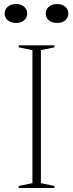

<svg xmlns="http://www.w3.org/2000/svg" viewBox="-20 -933 363 953"><path d="M250 -708V-698L183 -684V-24L250 -10V0H73V-10L141 -24V-684L73 -698V-708ZM264 -913Q288 -913 303.5 -900Q319 -887 319 -866Q319 -845 303.5 -832Q288 -819 264 -819Q239 -819 223 -832Q207 -845 207 -866Q207 -887 223 -900Q239 -913 264 -913ZM60 -913Q84 -913 99.5 -900Q115 -887 115 -866Q115 -845 99.5 -832Q84 -819 60 -819Q35 -819 19 -832Q3 -845 3 -866Q3 -887 19 -900Q35 -913 60 -913Z"/></svg>

Font: Kalnia Thin ExtraLight
Style: Regular
Weight: 250
Version: Version 1.105